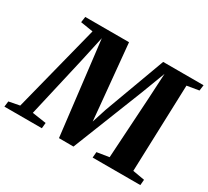

<svg xmlns="http://www.w3.org/2000/svg" viewBox="-190 -975 1308 1208"><g transform="rotate(30 464.0 -371.0)"><path d="M-45 0 -40 -40.5 38 -55.5 198.5 -687 107.5 -701.5 113.5 -743H431.5L473.5 -300.5L483 -196.5L516.5 -300.5L679.5 -743H973L967.5 -701.5L881 -687L859.5 -55.5L946 -40.5L942.5 0H596L599.5 -41.5L687.5 -55.5L714.5 -495.5L724.5 -682L660 -512L457 0.5L351.5 0L291.5 -504L270.5 -679.5L231.5 -500.5L129.5 -55.5L231 -40.5L227 0Z"/></g></svg>

Font: Merriweather 60pt Black
Style: Italic
Weight: 900
Italic angle: -7.8°
Version: Version 2.101